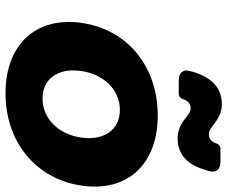

<svg xmlns="http://www.w3.org/2000/svg" viewBox="-84 -733 823 695"><g transform="rotate(90 327.5 -385.5)"><path d="M357 -777C296 -777 256 -738 236 -658C231 -635 246 -621 270 -621H321C328 -621 336 -628 338 -634C344 -654 355 -664 372 -664C401 -664 420 -617 481 -617C542 -617 581 -655 600 -735C606 -758 591 -772 567 -772H516C510 -772 501 -765 500 -759C494 -740 483 -730 465 -730C437 -730 416 -777 357 -777ZM398 -545C221 -545 87 -436 63 -270C39 -104 141 6 318 6C494 6 628 -104 652 -270C676 -436 574 -545 398 -545ZM378 -408C449 -408 490 -351 478 -268C466 -184 408 -128 337 -128C265 -128 225 -184 237 -268C249 -351 306 -408 378 -408Z"/></g></svg>

Font: Trueno
Style: RoundBdIt
Weight: 700
Designer: Julieta Ulanovsky, Jasper
Foundry: Julieta Ulanovsky, Cannot Into Space Fonts
Version: Version 3.001